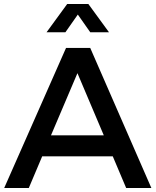

<svg xmlns="http://www.w3.org/2000/svg" viewBox="-20 -940 778 960"><path d="M1 0 310.1 -700.2H431.2L736.8 0H610.8L543.9 -158.2H190.9L124 0ZM212.9 -778.8 315.9 -919.9H421.9L524.9 -778.8H431.2L369.1 -867.2L307.1 -778.8ZM234.9 -263.2H499L367.2 -574.2Z"/></svg>

Font: Trueno
Style: Rg
Weight: 400
Designer: Julieta Ulanovsky
Foundry: Julieta Ulanovsky
Version: Version 3.001b